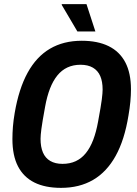

<svg xmlns="http://www.w3.org/2000/svg" viewBox="-20 -896 663 928"><path d="M275 12Q198 12 146 -14Q94 -40 67 -92Q40 -144 40 -224Q40 -253 42.5 -284Q45 -315 51 -350Q71 -467 113.5 -544.5Q156 -622 221.5 -660.5Q287 -699 375 -699Q452 -699 505 -673Q558 -647 585.5 -595Q613 -543 613 -464Q613 -436 610 -404Q607 -372 601 -338Q582 -220 539 -142.5Q496 -65 430 -26.5Q364 12 275 12ZM282 -104Q318 -104 346 -117Q374 -130 395 -156Q416 -182 430.5 -220Q445 -258 454 -308Q461 -347 465.5 -372.5Q470 -398 472 -415Q474 -432 475 -443Q476 -454 476 -463Q476 -502 464.5 -528.5Q453 -555 429 -569Q405 -583 369 -583Q334 -583 306 -570Q278 -557 257 -531Q236 -505 221.5 -467.5Q207 -430 198 -380Q191 -341 186.5 -315Q182 -289 180 -272.5Q178 -256 177 -245Q176 -234 176 -225Q176 -186 187.5 -159Q199 -132 223 -118Q247 -104 282 -104ZM354 -744 278 -873 279 -876H398L441 -744Z"/></svg>

Font: Archivo Condensed
Style: Bold Italic
Weight: 700
Width: 3
Italic angle: -10°
Designer: Hector Gatti
Foundry: Omnibus-Type
Version: Version 2.001